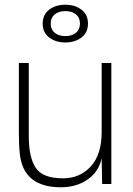

<svg xmlns="http://www.w3.org/2000/svg" viewBox="-20 -780 562 814"><path d="M238 14Q79 14 64 -128Q60 -164 60 -215V-513H102V-202Q102 -113 131.5 -68.5Q161 -24 247 -24Q319 -24 365 -74.5Q411 -125 411 -220V-513H452V0H413L411 -109Q399 -52 351.5 -19Q304 14 238 14ZM188.5 -621Q161 -642 161 -680Q161 -718 188.5 -739Q216 -760 257 -760Q298 -760 325.5 -739Q353 -718 353 -680Q353 -642 325.5 -621Q298 -600 257 -600Q216 -600 188.5 -621ZM212 -719Q195 -705 195 -680Q195 -655 212 -641Q229 -627 257 -627Q285 -627 302 -641Q319 -655 319 -680Q319 -705 302 -719Q285 -733 257 -733Q229 -733 212 -719Z"/></svg>

Font: Nacelle UltraLight
Style: Regular
Weight: 200
Designer: Sora Sagano
Foundry: Sora Sagano
Version: Version 1.000;FEAKit 1.0